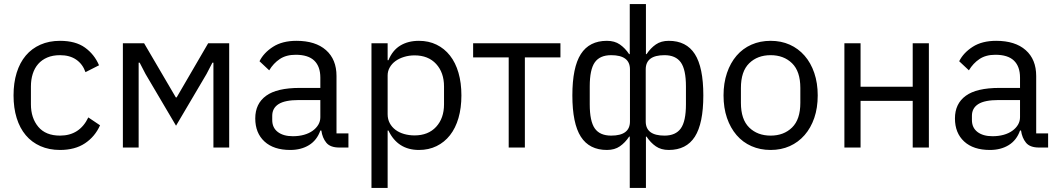

<svg xmlns="http://www.w3.org/2000/svg" viewBox="-20 -730 5235 950"><path d="M47 0ZM277 12Q223 12 180 -7Q137 -26 107.5 -61Q78 -96 62.5 -146Q47 -196 47 -258Q47 -320 62.5 -370Q78 -420 107.5 -455Q137 -490 180 -509Q223 -528 277 -528Q354 -528 400.5 -494.5Q447 -461 470 -407L403 -373Q389 -413 357 -435Q325 -457 277 -457Q241 -457 214 -445.5Q187 -434 169 -413.5Q151 -393 142 -364.5Q133 -336 133 -302V-214Q133 -146 169.5 -102.5Q206 -59 277 -59Q374 -59 417 -149L475 -110Q450 -54 400.5 -21Q351 12 277 12Z M588 -516H693L850 -248H854L1010 -516H1114V0H1036V-420H1031L1002 -364L851 -108L700 -364L671 -420H666V0H588Z M1243 0ZM1659 0Q1614 0 1594.5 -24Q1575 -48 1570 -84H1565Q1548 -36 1509 -12Q1470 12 1416 12Q1334 12 1288.5 -30Q1243 -72 1243 -144Q1243 -217 1296.5 -256Q1350 -295 1463 -295H1565V-346Q1565 -401 1535 -430Q1505 -459 1443 -459Q1396 -459 1364.5 -438Q1333 -417 1312 -382L1264 -427Q1285 -469 1331 -498.5Q1377 -528 1447 -528Q1541 -528 1593 -482Q1645 -436 1645 -354V-70H1704V0ZM1429 -56Q1459 -56 1484 -63Q1509 -70 1527 -83Q1545 -96 1555 -113Q1565 -130 1565 -150V-235H1459Q1390 -235 1358.5 -215Q1327 -195 1327 -157V-136Q1327 -98 1354.5 -77Q1382 -56 1429 -56Z M1818 0ZM1818 -516H1898V-432H1902Q1922 -481 1960.5 -504.5Q1999 -528 2053 -528Q2101 -528 2140 -509Q2179 -490 2206.5 -455Q2234 -420 2248.5 -370Q2263 -320 2263 -258Q2263 -196 2248.5 -146Q2234 -96 2206.5 -61Q2179 -26 2140 -7Q2101 12 2053 12Q1948 12 1902 -84H1898V200H1818ZM2031 -60Q2099 -60 2138 -102.5Q2177 -145 2177 -214V-302Q2177 -371 2138 -413.5Q2099 -456 2031 -456Q2004 -456 1979.5 -448.5Q1955 -441 1937 -428Q1919 -415 1908.5 -396.5Q1898 -378 1898 -357V-165Q1898 -140 1908.5 -120.5Q1919 -101 1937 -87.5Q1955 -74 1979.5 -67Q2004 -60 2031 -60Z M2497 -446H2321V-516H2753V-446H2577V0H2497Z M3096 -54H3093Q3073 -24 3047 -6Q3021 12 2983 12Q2896 12 2854 -53.5Q2812 -119 2812 -258Q2812 -397 2854 -462.5Q2896 -528 2983 -528Q3021 -528 3047 -510Q3073 -492 3093 -462H3096V-710H3176V-462H3179Q3199 -492 3225 -510Q3251 -528 3289 -528Q3376 -528 3418 -462.5Q3460 -397 3460 -258Q3460 -119 3418 -53.5Q3376 12 3289 12Q3251 12 3225 -6Q3199 -24 3179 -54H3176V200H3096ZM3004 -59Q3097 -59 3097 -129V-387Q3097 -457 3004 -457Q2948 -457 2923 -421.5Q2898 -386 2898 -302V-214Q2898 -130 2923 -94.5Q2948 -59 3004 -59ZM3268 -59Q3323 -59 3348.5 -94.5Q3374 -130 3374 -214V-302Q3374 -386 3348.5 -421.5Q3323 -457 3268 -457Q3175 -457 3175 -387V-129Q3175 -59 3268 -59Z M3560 0ZM3793 12Q3741 12 3698 -7Q3655 -26 3624.5 -61.5Q3594 -97 3577 -146.5Q3560 -196 3560 -258Q3560 -319 3577 -369Q3594 -419 3624.5 -454.5Q3655 -490 3698 -509Q3741 -528 3793 -528Q3845 -528 3887.5 -509Q3930 -490 3961 -454.5Q3992 -419 4009 -369Q4026 -319 4026 -258Q4026 -196 4009 -146.5Q3992 -97 3961 -61.5Q3930 -26 3887.5 -7Q3845 12 3793 12ZM3793 -59Q3858 -59 3899 -99Q3940 -139 3940 -221V-295Q3940 -377 3899 -417Q3858 -457 3793 -457Q3728 -457 3687 -417Q3646 -377 3646 -295V-221Q3646 -139 3687 -99Q3728 -59 3793 -59Z M4158 -516H4238V-301H4496V-516H4576V0H4496V-231H4238V0H4158Z M4705 0ZM5121 0Q5076 0 5056.5 -24Q5037 -48 5032 -84H5027Q5010 -36 4971 -12Q4932 12 4878 12Q4796 12 4750.5 -30Q4705 -72 4705 -144Q4705 -217 4758.5 -256Q4812 -295 4925 -295H5027V-346Q5027 -401 4997 -430Q4967 -459 4905 -459Q4858 -459 4826.5 -438Q4795 -417 4774 -382L4726 -427Q4747 -469 4793 -498.5Q4839 -528 4909 -528Q5003 -528 5055 -482Q5107 -436 5107 -354V-70H5166V0ZM4891 -56Q4921 -56 4946 -63Q4971 -70 4989 -83Q5007 -96 5017 -113Q5027 -130 5027 -150V-235H4921Q4852 -235 4820.5 -215Q4789 -195 4789 -157V-136Q4789 -98 4816.5 -77Q4844 -56 4891 -56Z"/></svg>

Font: Aneliza
Style: Regular
Weight: 400
Designer: Mike Abbink, Paul van der Laan, Pieter van Rosmalen
Foundry: Bold Monday
Version: Version 3.001;September 8, 2019;FontCreator 11.5.0.2425 64-b